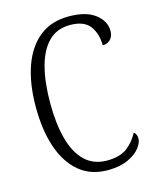

<svg xmlns="http://www.w3.org/2000/svg" viewBox="-111 -801 723 888"><g transform="rotate(-15 250.5 -357.0)"><path d="M295 10Q214 10 159 -36Q104 -82 76 -164.5Q48 -247 48 -358Q48 -469 77 -551.5Q106 -634 162.5 -679Q219 -724 303 -724Q386 -724 429.5 -690Q473 -656 473 -611Q473 -584 458.5 -569Q444 -554 421 -554Q421 -609 393.5 -646.5Q366 -684 298 -684Q235 -684 195 -643.5Q155 -603 136 -530Q117 -457 117 -358Q117 -260 136.5 -187Q156 -114 197.5 -74Q239 -34 303 -34Q366 -34 400.5 -61Q435 -88 455 -127Q469 -117 469 -94Q469 -75 450 -50.5Q431 -26 392 -8Q353 10 295 10Z"/></g></svg>

Font: Noto Serif Lao Condensed Light
Style: Regular
Weight: 300
Width: 3
Designer: Monotype Design Team
Foundry: Monotype Imaging Inc.
Version: Version 2.003; ttfautohint (v1.8.4.7-5d5b)